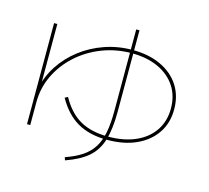

<svg xmlns="http://www.w3.org/2000/svg" viewBox="-119 -929 1237 1138"><g transform="rotate(15 500.0 -360.5)"><path d="M100 -80V-700H120V-300H108Q124 -378 167.5 -444.5Q211 -511 276 -561Q341 -611 421.5 -639Q502 -667 592 -667Q691 -667 765 -632.5Q839 -598 879.5 -536Q920 -474 920 -390Q920 -306 878 -244Q836 -182 760.5 -147.5Q685 -113 582 -113Q474 -113 400 -155.5Q326 -198 275 -289L293 -299Q341 -212 410 -172.5Q479 -133 582 -133Q679 -133 750.5 -164.5Q822 -196 861 -254Q900 -312 900 -390Q900 -468 862 -525.5Q824 -583 755 -615Q686 -647 592 -647Q495 -647 409.5 -613.5Q324 -580 259 -521Q194 -462 157 -385Q120 -308 120 -220V-80ZM367 51Q428 30 469 2.5Q510 -25 534.5 -64Q559 -103 569.5 -158Q580 -213 580 -290V-790H600V-290Q600 -184 579 -115Q558 -46 508.5 -3.5Q459 39 373 69Z"/></g></svg>

Font: M PLUS 1 Thin
Style: Regular
Weight: 100
Designer: Coji Morishita
Foundry: UNDERFOREST DESIGN
Version: Version 1.001